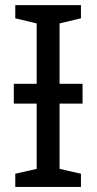

<svg xmlns="http://www.w3.org/2000/svg" viewBox="-20 -734 379 754"><path d="M297.9 0H40V-51.8L124 -70.8V-327.1H34.2V-404.8H124V-642.1L40 -662.1V-713.9H297.9V-662.1L213.9 -642.1V-404.8H304.2V-327.1H213.9V-70.8L297.9 -51.8Z"/></svg>

Font: NotoPenekeko
Style: Regular
Weight: 400
Designer: Monotype Design team
Foundry: Monotype Imaging Inc.
Version: Version 1.04